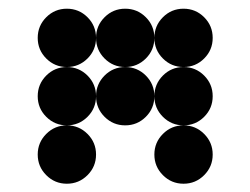

<svg xmlns="http://www.w3.org/2000/svg" viewBox="-20 -704 587 450"><path d="M136.7 -546.9Q108.4 -546.9 88.4 -566.9Q68.4 -586.9 68.4 -615.2Q68.4 -643.6 88.4 -663.6Q108.4 -683.6 136.7 -683.6Q165 -683.6 185.1 -663.6Q205.1 -643.6 205.1 -615.2Q205.1 -586.9 185.1 -566.9Q165 -546.9 136.7 -546.9ZM273.4 -546.9Q245.1 -546.9 225.1 -566.9Q205.1 -586.9 205.1 -615.2Q205.1 -643.6 225.1 -663.6Q245.1 -683.6 273.4 -683.6Q301.8 -683.6 321.8 -663.6Q341.8 -643.6 341.8 -615.2Q341.8 -586.9 321.8 -566.9Q301.8 -546.9 273.4 -546.9ZM410.2 -546.9Q381.8 -546.9 361.8 -566.9Q341.8 -586.9 341.8 -615.2Q341.8 -643.6 361.8 -663.6Q381.8 -683.6 410.2 -683.6Q438.5 -683.6 458.5 -663.6Q478.5 -643.6 478.5 -615.2Q478.5 -586.9 458.5 -566.9Q438.5 -546.9 410.2 -546.9ZM136.7 -410.2Q108.4 -410.2 88.4 -430.2Q68.4 -450.2 68.4 -478.5Q68.4 -506.8 88.4 -526.9Q108.4 -546.9 136.7 -546.9Q165 -546.9 185.1 -526.9Q205.1 -506.8 205.1 -478.5Q205.1 -450.2 185.1 -430.2Q165 -410.2 136.7 -410.2ZM273.4 -410.2Q245.1 -410.2 225.1 -430.2Q205.1 -450.2 205.1 -478.5Q205.1 -506.8 225.1 -526.9Q245.1 -546.9 273.4 -546.9Q301.8 -546.9 321.8 -526.9Q341.8 -506.8 341.8 -478.5Q341.8 -450.2 321.8 -430.2Q301.8 -410.2 273.4 -410.2ZM410.2 -410.2Q381.8 -410.2 361.8 -430.2Q341.8 -450.2 341.8 -478.5Q341.8 -506.8 361.8 -526.9Q381.8 -546.9 410.2 -546.9Q438.5 -546.9 458.5 -526.9Q478.5 -506.8 478.5 -478.5Q478.5 -450.2 458.5 -430.2Q438.5 -410.2 410.2 -410.2ZM136.7 -273.4Q108.4 -273.4 88.4 -293.5Q68.4 -313.5 68.4 -341.8Q68.4 -370.1 88.4 -390.1Q108.4 -410.2 136.7 -410.2Q165 -410.2 185.1 -390.1Q205.1 -370.1 205.1 -341.8Q205.1 -313.5 185.1 -293.5Q165 -273.4 136.7 -273.4ZM410.2 -273.4Q381.8 -273.4 361.8 -293.5Q341.8 -313.5 341.8 -341.8Q341.8 -370.1 361.8 -390.1Q381.8 -410.2 410.2 -410.2Q438.5 -410.2 458.5 -390.1Q478.5 -370.1 478.5 -341.8Q478.5 -313.5 458.5 -293.5Q438.5 -273.4 410.2 -273.4Z"/></svg>

Font: DatDot
Style: Bold
Weight: 700
Designer: GGBot
Version: 1.00